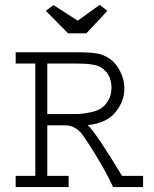

<svg xmlns="http://www.w3.org/2000/svg" viewBox="-20 -763 626 783"><path d="M43.9 -549.8H294.9Q346.7 -549.8 375 -544.9Q403.3 -540 427.7 -523.4Q453.1 -505.9 470.2 -471.7Q487.3 -437.5 487.3 -402.3Q487.3 -350.6 451.2 -305.7Q415 -260.7 337.9 -252.9Q373 -219.7 477.5 -45.9H563.5V0H441.4Q408.2 -72.3 347.7 -167Q324.2 -203.1 313.5 -217.3Q302.7 -231.4 285.2 -241.7Q267.6 -252 243.2 -252H172.9V-45.9H259.8V0H43.9V-45.9H124V-503.9H43.9ZM293 -503.9H172.9V-297.9H263.7Q288.1 -297.9 302.2 -298.3Q316.4 -298.8 345.2 -304.2Q374 -309.6 390.6 -319.8Q407.2 -330.1 420.9 -352.1Q434.6 -374 434.6 -405.3Q434.6 -459 393.6 -487.3Q369.1 -503.9 293 -503.9ZM332 -627H257.8L167 -718.8L198.2 -742.2L296.9 -678.7L386.7 -743.2L418 -718.8Z"/></svg>

Font: Thabit
Style: Regular
Weight: 500
Designer: Regenerated by Nadim Shaikli
Foundry: MAK Alagha
Version: 0.01